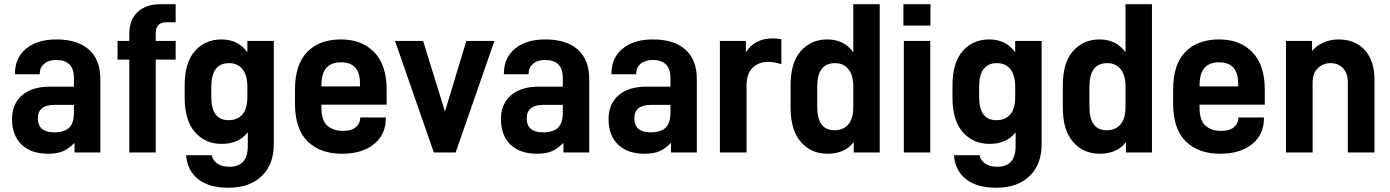

<svg xmlns="http://www.w3.org/2000/svg" viewBox="-20 -710 6474 894"><path d="M393.6 -479.5Q447.3 -431.6 447.3 -341.8V0H327.1V-44.9Q298.8 -16.6 273.4 -5.9Q246.1 5.9 204.1 5.9Q125 5.9 80.1 -37.1Q36.1 -80.1 36.1 -156.2Q36.1 -225.6 83 -266.6Q128.9 -306.6 213.9 -306.6H324.2V-347.7Q324.2 -430.7 241.2 -430.7Q206.1 -430.7 185.5 -413.1Q165 -395.5 165 -367.2V-364.3H49.8V-368.2Q49.8 -440.4 101.6 -483.4Q153.3 -526.4 242.2 -526.4Q340.8 -526.4 393.6 -479.5ZM302.7 -116.2Q324.2 -137.7 324.2 -184.6V-221.7H234.4Q156.2 -221.7 156.2 -159.2Q156.2 -93.8 232.4 -93.8Q280.3 -93.8 302.7 -116.2Z M705.1 -555.7V-519.5H797.9V-432.6H705.1V0H582V-432.6H527.3V-519.5H582V-550.8Q582 -617.2 620.1 -653.3Q659.2 -690.4 726.6 -690.4H797.9V-606.4H756.8Q730.5 -606.4 717.8 -593.8Q705.1 -581.1 705.1 -555.7Z M902.3 124Q851.6 83 846.7 12.7H965.8Q970.7 37.1 992.2 51.8Q1013.7 66.4 1048.8 66.4Q1133.8 66.4 1133.8 -30.3V-93.8Q1091.8 -40 1011.7 -40Q936.5 -40 888.7 -93.8Q839.8 -148.4 839.8 -254.9V-311.5Q839.8 -418.9 887.7 -472.7Q935.5 -526.4 1010.7 -526.4Q1088.9 -526.4 1131.8 -466.8V-519.5H1254.9V-38.1Q1254.9 54.7 1199.2 109.4Q1142.6 164.1 1043.9 164.1Q953.1 164.1 902.3 124ZM1109.4 -177.7Q1131.8 -204.1 1131.8 -258.8V-306.6Q1131.8 -359.4 1109.4 -387.7Q1086.9 -416 1046.9 -416Q963.9 -416 963.9 -306.6V-258.8Q963.9 -150.4 1043.9 -150.4Q1085.9 -150.4 1109.4 -177.7Z M1476.6 -222.7V-209Q1476.6 -150.4 1502.9 -126Q1530.3 -100.6 1576.2 -100.6Q1615.2 -100.6 1634.8 -116.2Q1656.2 -132.8 1657.2 -160.2L1658.2 -163.1H1776.4V-158.2Q1776.4 -84 1721.7 -39.1Q1667 5.9 1571.3 5.9Q1471.7 5.9 1412.1 -51.8Q1353.5 -109.4 1353.5 -228.5V-292Q1353.5 -410.2 1410.2 -467.8Q1466.8 -526.4 1567.4 -526.4Q1665 -526.4 1722.7 -466.8Q1780.3 -407.2 1780.3 -292V-222.7ZM1476.6 -310.5V-307.6H1656.2V-321.3Q1656.2 -419.9 1567.4 -419.9Q1523.4 -419.9 1500 -394.5Q1476.6 -369.1 1476.6 -310.5Z M1819.3 -519.5H1950.2L2051.8 -190.4L2151.4 -519.5H2282.2L2101.6 0H2000Z M2669.9 -479.5Q2723.6 -431.6 2723.6 -341.8V0H2603.5V-44.9Q2575.2 -16.6 2549.8 -5.9Q2522.5 5.9 2480.5 5.9Q2401.4 5.9 2356.4 -37.1Q2312.5 -80.1 2312.5 -156.2Q2312.5 -225.6 2359.4 -266.6Q2405.3 -306.6 2490.2 -306.6H2600.6V-347.7Q2600.6 -430.7 2517.6 -430.7Q2482.4 -430.7 2461.9 -413.1Q2441.4 -395.5 2441.4 -367.2V-364.3H2326.2V-368.2Q2326.2 -440.4 2377.9 -483.4Q2429.7 -526.4 2518.6 -526.4Q2617.2 -526.4 2669.9 -479.5ZM2579.1 -116.2Q2600.6 -137.7 2600.6 -184.6V-221.7H2510.7Q2432.6 -221.7 2432.6 -159.2Q2432.6 -93.8 2508.8 -93.8Q2556.6 -93.8 2579.1 -116.2Z M3170.9 -479.5Q3224.6 -431.6 3224.6 -341.8V0H3104.5V-44.9Q3076.2 -16.6 3050.8 -5.9Q3023.4 5.9 2981.4 5.9Q2902.3 5.9 2857.4 -37.1Q2813.5 -80.1 2813.5 -156.2Q2813.5 -225.6 2860.4 -266.6Q2906.2 -306.6 2991.2 -306.6H3101.6V-347.7Q3101.6 -430.7 3018.6 -430.7Q2983.4 -430.7 2962.9 -413.1Q2942.4 -395.5 2942.4 -367.2V-364.3H2827.1V-368.2Q2827.1 -440.4 2878.9 -483.4Q2930.7 -526.4 3019.5 -526.4Q3118.2 -526.4 3170.9 -479.5ZM3080.1 -116.2Q3101.6 -137.7 3101.6 -184.6V-221.7H3011.7Q2933.6 -221.7 2933.6 -159.2Q2933.6 -93.8 3009.8 -93.8Q3057.6 -93.8 3080.1 -116.2Z M3332 -519.5H3453.1V-465.8Q3471.7 -498 3503.9 -514.6Q3537.1 -531.2 3576.2 -531.2Q3601.6 -531.2 3618.2 -527.3V-411.1Q3585.9 -421.9 3556.6 -421.9Q3511.7 -421.9 3483.4 -393.6Q3456.1 -366.2 3456.1 -311.5V0H3332Z M3710 -47.9Q3661.1 -102.5 3661.1 -209V-311.5Q3661.1 -418.9 3709 -472.7Q3756.8 -526.4 3832 -526.4Q3910.2 -526.4 3953.1 -466.8V-690.4H4076.2V0H3955.1V-47.9Q3913.1 5.9 3833 5.9Q3757.8 5.9 3710 -47.9ZM3930.7 -131.8Q3953.1 -158.2 3953.1 -212.9V-306.6Q3953.1 -359.4 3930.7 -387.7Q3908.2 -416 3868.2 -416Q3785.2 -416 3785.2 -306.6V-212.9Q3785.2 -103.5 3865.2 -103.5Q3907.2 -103.5 3930.7 -131.8Z M4188.5 -519.5H4311.5V0H4188.5ZM4186.5 -690.4H4312.5V-590.8H4186.5Z M4477.5 124Q4426.8 83 4421.9 12.7H4541Q4545.9 37.1 4567.4 51.8Q4588.9 66.4 4624 66.4Q4709 66.4 4709 -30.3V-93.8Q4667 -40 4586.9 -40Q4511.7 -40 4463.9 -93.8Q4415 -148.4 4415 -254.9V-311.5Q4415 -418.9 4462.9 -472.7Q4510.7 -526.4 4585.9 -526.4Q4664.1 -526.4 4707 -466.8V-519.5H4830.1V-38.1Q4830.1 54.7 4774.4 109.4Q4717.8 164.1 4619.1 164.1Q4528.3 164.1 4477.5 124ZM4684.6 -177.7Q4707 -204.1 4707 -258.8V-306.6Q4707 -359.4 4684.6 -387.7Q4662.1 -416 4622.1 -416Q4539.1 -416 4539.1 -306.6V-258.8Q4539.1 -150.4 4619.1 -150.4Q4661.1 -150.4 4684.6 -177.7Z M4977.5 -47.9Q4928.7 -102.5 4928.7 -209V-311.5Q4928.7 -418.9 4976.6 -472.7Q5024.4 -526.4 5099.6 -526.4Q5177.7 -526.4 5220.7 -466.8V-690.4H5343.8V0H5222.7V-47.9Q5180.7 5.9 5100.6 5.9Q5025.4 5.9 4977.5 -47.9ZM5198.2 -131.8Q5220.7 -158.2 5220.7 -212.9V-306.6Q5220.7 -359.4 5198.2 -387.7Q5175.8 -416 5135.7 -416Q5052.7 -416 5052.7 -306.6V-212.9Q5052.7 -103.5 5132.8 -103.5Q5174.8 -103.5 5198.2 -131.8Z M5565.4 -222.7V-209Q5565.4 -150.4 5591.8 -126Q5619.1 -100.6 5665 -100.6Q5704.1 -100.6 5723.6 -116.2Q5745.1 -132.8 5746.1 -160.2L5747.1 -163.1H5865.2V-158.2Q5865.2 -84 5810.5 -39.1Q5755.9 5.9 5660.2 5.9Q5560.5 5.9 5501 -51.8Q5442.4 -109.4 5442.4 -228.5V-292Q5442.4 -410.2 5499 -467.8Q5555.7 -526.4 5656.2 -526.4Q5753.9 -526.4 5811.5 -466.8Q5869.1 -407.2 5869.1 -292V-222.7ZM5565.4 -310.5V-307.6H5745.1V-321.3Q5745.1 -419.9 5656.2 -419.9Q5612.3 -419.9 5588.9 -394.5Q5565.4 -369.1 5565.4 -310.5Z M5967.8 -519.5H6088.9V-472.7Q6113.3 -500 6144.5 -512.7Q6177.7 -526.4 6211.9 -526.4Q6291 -526.4 6335.9 -475.6Q6379.9 -425.8 6379.9 -338.9V0H6255.9V-324.2Q6255.9 -369.1 6234.4 -391.6Q6211.9 -416 6174.8 -416Q6139.6 -416 6115.2 -391.6Q6091.8 -368.2 6091.8 -324.2V0H5967.8Z"/></svg>

Font: Altinn-DIN
Style: DIN-Bold
Weight: 700
Designer: Charles Nix
Foundry: Altinn
Version: Version 2.00